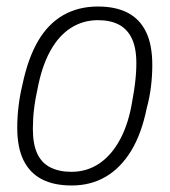

<svg xmlns="http://www.w3.org/2000/svg" viewBox="-20 -558 521 590"><path d="M200 12Q146 12 109 -7Q72 -26 52.5 -65Q33 -104 33 -166Q33 -198 37 -231.5Q41 -265 49 -298Q66 -379 97 -432Q128 -485 174.5 -511.5Q221 -538 281 -538Q335 -538 372 -519Q409 -500 428.5 -460.5Q448 -421 448 -358Q448 -326 444 -292.5Q440 -259 431 -226Q415 -147 383 -94.5Q351 -42 305 -15Q259 12 200 12ZM199 -30Q247 -30 285 -55.5Q323 -81 349.5 -130.5Q376 -180 387 -251Q392 -278 394.5 -298Q397 -318 398 -334Q399 -350 399 -364Q399 -411 385 -440Q371 -469 345 -482.5Q319 -496 281 -496Q235 -496 197.5 -472Q160 -448 134 -400.5Q108 -353 95 -283Q89 -256 86 -234Q83 -212 82 -194.5Q81 -177 81 -162Q81 -115 94.5 -86Q108 -57 135 -43.5Q162 -30 199 -30Z"/></svg>

Font: Archivo SemiCondensed Thin
Style: Italic
Weight: 250
Width: 4
Italic angle: -10°
Designer: Hector Gatti
Foundry: Omnibus-Type
Version: Version 2.001